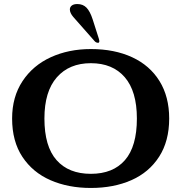

<svg xmlns="http://www.w3.org/2000/svg" viewBox="-20 -921 898 951"><path d="M40 -334Q40 -441 91.5 -519Q143 -597 231.5 -637.5Q320 -678 430 -678Q547 -678 634.5 -637.5Q722 -597 770 -519.5Q818 -442 818 -334Q818 -222 768 -144.5Q718 -67 630.5 -28.5Q543 10 430 10Q318 10 230 -28.5Q142 -67 91 -144Q40 -221 40 -334ZM430 -60Q540 -60 599 -128Q658 -196 658 -334Q658 -469 598 -538.5Q538 -608 430 -608Q323 -608 261.5 -538Q200 -468 200 -334Q200 -196 260 -128Q320 -60 430 -60ZM447 -719 343 -837Q326 -857 326 -874Q326 -886 335.5 -893.5Q345 -901 363 -901Q391 -901 408.5 -883Q426 -865 439 -825L470 -728Q472 -720 472 -718Q472 -709 466 -709Q455 -709 447 -719Z"/></svg>

Font: Raigarh
Style: Bold
Weight: 700
Designer: jaikishan Patel
Foundry: MagicType
Version: Version 1.000